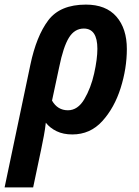

<svg xmlns="http://www.w3.org/2000/svg" viewBox="-63 -574 602 834"><path d="M163 -137 194 -282Q212 -371 236.5 -410.5Q261 -450 301 -450Q360 -450 360 -362Q360 -318 346 -255Q332 -192 303.5 -143.5Q275 -95 232 -95Q187 -95 163 -137ZM81 240 116 74Q122 45 127.5 16Q133 -13 136 -41Q154 -18 183 -4Q212 10 251 10Q329 10 381.5 -48Q434 -106 461 -191.5Q488 -277 488 -361Q488 -450 442.5 -502Q397 -554 310 -554Q198 -554 146.5 -485.5Q95 -417 69 -293L-43 240Z"/></svg>

Font: Noto Sans UI SemiCondensed
Style: Bold Italic
Weight: 700
Width: 4
Designer: Monotype Design Team
Foundry: Monotype Imaging Inc.
Version: 1.001